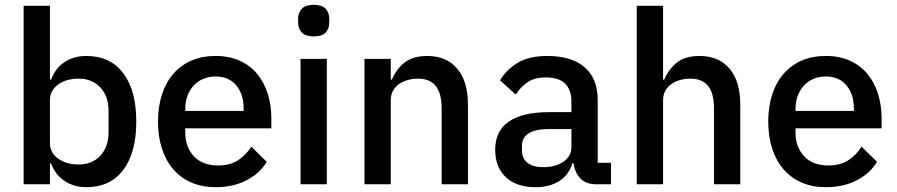

<svg xmlns="http://www.w3.org/2000/svg" viewBox="-20 -764 3718 796"><path d="M78 -740H187V-434H192Q209 -481 247.5 -506.5Q286 -532 338 -532Q437 -532 491 -460.5Q545 -389 545 -260Q545 -131 491 -59.5Q437 12 338 12Q286 12 247.5 -14Q209 -40 192 -86H187V0H78ZM305 -82Q362 -82 396 -118.5Q430 -155 430 -215V-305Q430 -365 396 -401.5Q362 -438 305 -438Q255 -438 221 -413.5Q187 -389 187 -349V-171Q187 -131 221 -106.5Q255 -82 305 -82Z M874 12Q818 12 774 -7Q730 -26 699 -61.5Q668 -97 651.5 -147.5Q635 -198 635 -260Q635 -322 651.5 -372.5Q668 -423 699 -458.5Q730 -494 774 -513Q818 -532 874 -532Q931 -532 974.5 -512Q1018 -492 1047 -456.5Q1076 -421 1090.5 -374Q1105 -327 1105 -273V-232H748V-215Q748 -155 783.5 -116.5Q819 -78 885 -78Q933 -78 966 -99Q999 -120 1022 -156L1086 -93Q1057 -45 1002 -16.5Q947 12 874 12ZM874 -447Q846 -447 822.5 -437Q799 -427 782.5 -409Q766 -391 757 -366Q748 -341 748 -311V-304H990V-314Q990 -374 959 -410.5Q928 -447 874 -447Z M1281 -613Q1247 -613 1231.5 -629Q1216 -645 1216 -670V-687Q1216 -712 1231.5 -728Q1247 -744 1281 -744Q1315 -744 1330 -728Q1345 -712 1345 -687V-670Q1345 -645 1330 -629Q1315 -613 1281 -613ZM1226 -520H1335V0H1226Z M1491 0V-520H1600V-434H1605Q1622 -476 1656.5 -504Q1691 -532 1751 -532Q1831 -532 1875.5 -479.5Q1920 -427 1920 -330V0H1811V-316Q1811 -438 1713 -438Q1692 -438 1671.5 -432.5Q1651 -427 1635 -416Q1619 -405 1609.5 -388Q1600 -371 1600 -348V0Z M2452 0Q2409 0 2386 -24.5Q2363 -49 2358 -87H2353Q2338 -38 2298 -13Q2258 12 2201 12Q2120 12 2076.5 -30Q2033 -72 2033 -143Q2033 -221 2089.5 -260Q2146 -299 2255 -299H2349V-343Q2349 -391 2323 -417Q2297 -443 2242 -443Q2196 -443 2167 -423Q2138 -403 2118 -372L2053 -431Q2079 -475 2126 -503.5Q2173 -532 2249 -532Q2350 -532 2404 -485Q2458 -438 2458 -350V-89H2513V0ZM2232 -71Q2283 -71 2316 -93.5Q2349 -116 2349 -154V-229H2257Q2144 -229 2144 -159V-141Q2144 -106 2167.5 -88.5Q2191 -71 2232 -71Z M2620 -740H2729V-434H2734Q2751 -476 2785.5 -504Q2820 -532 2880 -532Q2960 -532 3004.5 -479.5Q3049 -427 3049 -330V0H2940V-317Q2940 -438 2842 -438Q2821 -438 2800.5 -432.5Q2780 -427 2764 -416Q2748 -405 2738.5 -388Q2729 -371 2729 -349V0H2620Z M3404 12Q3348 12 3304 -7Q3260 -26 3229 -61.5Q3198 -97 3181.5 -147.5Q3165 -198 3165 -260Q3165 -322 3181.5 -372.5Q3198 -423 3229 -458.5Q3260 -494 3304 -513Q3348 -532 3404 -532Q3461 -532 3504.5 -512Q3548 -492 3577 -456.5Q3606 -421 3620.5 -374Q3635 -327 3635 -273V-232H3278V-215Q3278 -155 3313.5 -116.5Q3349 -78 3415 -78Q3463 -78 3496 -99Q3529 -120 3552 -156L3616 -93Q3587 -45 3532 -16.5Q3477 12 3404 12ZM3404 -447Q3376 -447 3352.5 -437Q3329 -427 3312.5 -409Q3296 -391 3287 -366Q3278 -341 3278 -311V-304H3520V-314Q3520 -374 3489 -410.5Q3458 -447 3404 -447Z"/></svg>

Font: IBM Plex Arabic Medium
Style: Regular
Weight: 500
Designer: Mike Abbink, Paul van der Laan, Pieter van Rosmalen, Wael Morcos, Khajak Apelian
Foundry: Bold Monday
Version: Version 1.0